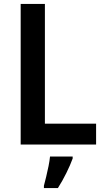

<svg xmlns="http://www.w3.org/2000/svg" viewBox="-20 -734 533 975"><path d="M85 0V-714H208V-106H468V0ZM349 71Q337 104 317 144.5Q297 185 274 221H203V209Q208 190 214.5 163.5Q221 137 226.5 109.5Q232 82 234 61H349Z"/></svg>

Font: Noto Sans Telugu SemiCondensed SemiBold
Style: Regular
Weight: 600
Width: 4
Designer: Jelle Bosma - Monotype Design Team
Foundry: Monotype Imaging Inc.
Version: Version 2.005; ttfautohint (v1.8.4.7-5d5b)